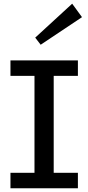

<svg xmlns="http://www.w3.org/2000/svg" viewBox="-20 -1010 474 1030"><path d="M419.9 -918 198.2 -770 168.9 -808.1 367.2 -990.2ZM36.1 -603V-686H397.9V-603H268.1V-83H397.9V0H36.1V-83H165V-603Z"/></svg>

Font: BioRhyme
Style: Regular
Weight: 400
Designer: Aoife Mooney
Foundry: Aoife Mooney Type
Version: Version 1.500;PS 001.500;hotconv 1.0.88;makeotf.lib2.5.64775